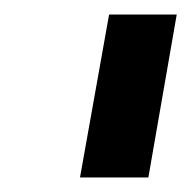

<svg xmlns="http://www.w3.org/2000/svg" viewBox="-20 -720 263 264"><path d="M130 -700H223L184 -476H90Z"/></svg>

Font: Bai Jamjuree Medium
Style: Italic
Weight: 500
Italic angle: -10°
Version: Version 1.000; ttfautohint (v1.6)